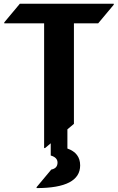

<svg xmlns="http://www.w3.org/2000/svg" viewBox="-20 -757 619 1007"><path d="M211.4 19.5V-634.8H2.4V-639.6L84 -737.3H576.7V-732.4L495.1 -634.8H367.7V-107.4L333.5 -78.6V22Q400.4 45.4 400.4 110.4Q400.4 229.5 171.9 229.5V224.6L249 132.3Q281.7 126 281.7 95.7Q281.7 68.8 246.1 58.6V-5.4L216.3 19.5Z"/></svg>

Font: Gothica
Style: Bold
Weight: 700
Designer: Wojciech Kalinowski "wmk69" (wmk69@o2.pl)
Foundry: Wojciech Kalinowski "wmk69" (wmk69@o2.pl)
Version: Version 2.1.0; 2021-05-14